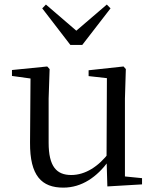

<svg xmlns="http://www.w3.org/2000/svg" viewBox="-20 -818 693 852"><path d="M260.9 14.6C343.5 14.6 410.3 -33 461.7 -103H488.1L464.9 -141.8C417.3 -78.8 358.2 -41.4 296.3 -41.4C231.5 -41.4 195.8 -78.2 195.8 -185.1V-380.4L200.2 -511.5L189.5 -523L33.1 -507.3V-481L137.7 -466.6L115.5 -483.7L113.3 -185.8C112.1 -37 165.6 14.6 260.9 14.6ZM456.4 9.3 610.3 0.2V-27.4L534.4 -35V-380.4L538.4 -511.5L528.2 -523L373.2 -506.2V-480.3L454.4 -471.2L452.8 -115.5V-114.1ZM183.8 -797.8 167.4 -780.9 292.2 -618.7H345.1L470.5 -780.9L454 -797.8L291.4 -658.4H345.9Z"/></svg>

Font: Source Han Serif TW VF
Style: Regular
Weight: 250
Designer: Ryoko NISHIZUKA 西塚涼子 (kana & ideographs); Frank Grießhammer (Latin, Greek & Cyrillic); Wenlong ZHANG 张文龙 (bopomofo); San
Foundry: Adobe
Version: Version 2.002;hotconv 1.1.0;makeotfexe 2.6.0